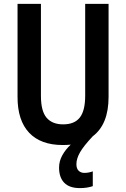

<svg xmlns="http://www.w3.org/2000/svg" viewBox="-20 -734 647 985"><path d="M372 108Q372 131 383.5 142Q395 153 413 153Q425 153 437 150.5Q449 148 456 145V221Q427 231 390 231Q336 231 309.5 203.5Q283 176 283 126Q283 93 299.5 63Q316 33 343 8Q323 10 302 10Q189 10 129.5 -53Q70 -116 70 -236V-714H190V-242Q190 -164 219 -130Q248 -96 304 -96Q362 -96 389.5 -131Q417 -166 417 -243V-714H537V-237Q537 -96 456 -35Q409 15 390.5 47.5Q372 80 372 108Z"/></svg>

Font: Noto Sans Condensed SemiBold
Style: Regular
Weight: 600
Width: 3
Designer: Monotype Design Team
Foundry: Monotype Imaging Inc.
Version: Version 2.013; ttfautohint (v1.8.4.7-5d5b)